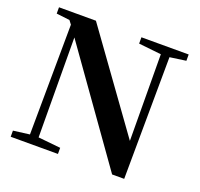

<svg xmlns="http://www.w3.org/2000/svg" viewBox="-129 -885 1072 1031"><g transform="rotate(20 407.5 -369.0)"><path d="M779 -742V-706L687 -693L682 4H613L171 -618L174 -48L302 -35V0H32V-35L125 -47L130 -676L114 -697L38 -706V-742H249L641 -198L638 -692L509 -706V-742Z"/></g></svg>

Font: Swei Spring CJKtc
Style: Bold
Weight: 700
Version: Version 1.021